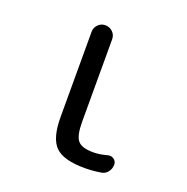

<svg xmlns="http://www.w3.org/2000/svg" viewBox="-101 -615 702 719"><g transform="rotate(20 250.0 -255.5)"><path d="M309.6 9.8Q225.6 9.8 192.9 -22.5Q160.2 -54.7 160.2 -139.6V-478.5Q160.2 -495.1 171.9 -507.3Q183.6 -519.5 200.7 -519.5Q217.8 -519.5 230 -507.8Q242.2 -496.1 242.2 -478.5V-150.4Q242.2 -94.7 258.3 -75.7Q274.4 -56.6 320.3 -56.6Q345.7 -56.6 377 -65.4Q389.6 -68.4 399.9 -60.5Q410.2 -52.7 410.2 -40Q410.2 -24.4 400.9 -11.7Q391.6 1 377 3.9Q343.8 9.8 309.6 9.8Z"/></g></svg>

Font: Rounded Mgen+ 1mn regular
Style: Regular
Weight: 400
Designer: [Source Han Sans]
Ryoko NISHIZUKA  (kana & ideographs); Paul D. Hunt (Latin, Greek & Cyrillic); Wenlong ZHANG  (bopomofo
Version: Version 1.059.20150602